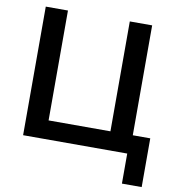

<svg xmlns="http://www.w3.org/2000/svg" viewBox="-94 -804 980 1057"><g transform="rotate(10 396.0 -275.5)"><path d="M658.2 168V0H76.2V-718.8H200.2V-104.5H545.9V-718.8H670.9V-104.5H768.6V168Z"/></g></svg>

Font: Min Sans SemiBold
Style: Regular
Weight: 600
Designer: Jinseong-Kim, NotoSansCJK, Nunito
Foundry: Jinseong-Kim
Version: Version 1.400;Glyphs 3.1.2 (3151)